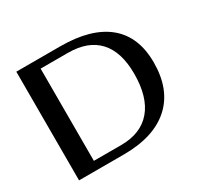

<svg xmlns="http://www.w3.org/2000/svg" viewBox="-147 -885 1115 1071"><g transform="rotate(-30 410.0 -350.0)"><path d="M74 -700H356Q556 -700 660 -614Q764 -528 764 -362Q764 -187 660 -93.5Q556 0 362 0H74ZM376 -53Q503 -53 570.5 -132Q638 -211 638 -362Q638 -502 571.5 -574.5Q505 -647 376 -647H200V-53Z"/></g></svg>

Font: Fahkwang Medium
Style: Regular
Weight: 500
Version: Version 1.000; ttfautohint (v1.6)